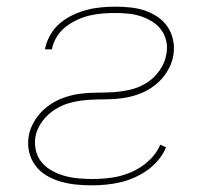

<svg xmlns="http://www.w3.org/2000/svg" viewBox="-20 -548 640 576"><path d="M255 8Q231 8 207 5.5Q183 3 161 -3.5Q139 -10 119.5 -21.5Q100 -33 86.5 -51Q73 -69 67.5 -91.5Q62 -114 66 -139Q70 -164 85 -187.5Q100 -211 121 -227.5Q142 -244 167.5 -253.5Q193 -263 218.5 -266.5Q244 -270 269 -270Q294 -270 319.5 -271.5Q345 -273 371 -279Q397 -285 420 -299.5Q443 -314 459 -337Q475 -360 479 -385Q483 -405 479 -424Q475 -443 464 -458Q453 -473 437 -483Q421 -493 403 -499Q385 -505 365.5 -507Q346 -509 326 -509Q307 -509 287.5 -507.5Q268 -506 249 -501.5Q230 -497 211.5 -488.5Q193 -480 177 -467.5Q161 -455 150 -437Q139 -419 136 -401V-400H115V-401Q119 -422 130.5 -442.5Q142 -463 159.5 -478Q177 -493 198.5 -503Q220 -513 241 -518.5Q262 -524 284 -526Q306 -528 327 -528Q350 -528 372.5 -525.5Q395 -523 415.5 -516Q436 -509 454 -496.5Q472 -484 483.5 -466.5Q495 -449 499.5 -427Q504 -405 500 -382Q496 -357 481.5 -333.5Q467 -310 445.5 -293Q424 -276 398.5 -266.5Q373 -257 347.5 -253.5Q322 -250 297 -250Q272 -250 247 -248.5Q222 -247 196 -241Q170 -235 146.5 -220.5Q123 -206 106.5 -183.5Q90 -161 86 -136Q83 -115 88 -95Q93 -75 106 -60Q119 -45 136.5 -35.5Q154 -26 173.5 -20.5Q193 -15 214.5 -13Q236 -11 257 -11Q286 -11 315 -15Q344 -19 372.5 -31Q401 -43 425 -64.5Q449 -86 461 -114L478 -106Q470 -86 455 -68Q440 -50 421.5 -37Q403 -24 382.5 -15Q362 -6 340.5 -1Q319 4 297.5 6Q276 8 255 8Z"/></svg>

Font: Iosevka Aile Thin
Style: Italic
Weight: 100
Italic angle: -9°
Designer: Belleve Invis
Foundry: Belleve Invis
Version: Version 31.1.0; ttfautohint (v1.8.4)